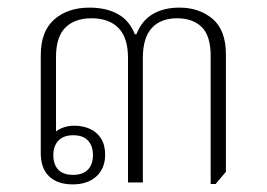

<svg xmlns="http://www.w3.org/2000/svg" viewBox="-20 -479 700 504"><path d="M171 5Q131 5 109 -16Q87 -37 87 -77V-334Q87 -397 122.5 -428Q158 -459 215 -459Q259 -459 289.5 -442Q320 -425 334 -389H338Q352 -425 381 -442Q410 -459 451 -459Q503 -459 538 -429.5Q573 -400 573 -336V-28L546 4H533V-332Q533 -385 509.5 -408Q486 -431 445 -431Q402 -431 378.5 -405.5Q355 -380 355 -327V0H316V-327Q316 -380 291 -405.5Q266 -431 220 -431Q176 -431 151.5 -406.5Q127 -382 127 -329V-131L125 -132Q132 -139 145.5 -144Q159 -149 175 -149Q198 -149 216.5 -140.5Q235 -132 245.5 -115Q256 -98 256 -73Q256 -37 233 -16Q210 5 171 5ZM172 -20Q197 -20 210.5 -33.5Q224 -47 224 -72Q224 -96 211 -110Q198 -124 172 -124Q147 -124 133.5 -110Q120 -96 120 -72Q120 -47 133 -33.5Q146 -20 172 -20Z"/></svg>

Font: Noto Serif Thai ExtraLight
Style: Regular
Weight: 250
Version: Version 2.001